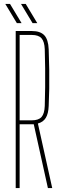

<svg xmlns="http://www.w3.org/2000/svg" viewBox="-20 -958 314 978"><path d="M60 0V-800H142Q185.5 -800 205.8 -778.2Q226 -756.5 228 -707Q230 -653 230.8 -602.8Q231.5 -552.5 230.8 -506.2Q230 -460 228 -418Q226.5 -379 213.2 -357.5Q200 -336 173 -329L246 0H224L152 -325H80V0ZM80 -345H141Q176.5 -345 191.5 -362Q206.5 -379 208 -418Q209.5 -466 210 -514.2Q210.5 -562.5 210 -610.8Q209.5 -659 208 -707Q206.5 -746 191.5 -763Q176.5 -780 142 -780H80ZM146 -840 87 -938H111L170 -840ZM66 -840 7 -938H31L90 -840Z"/></svg>

Font: Big Shoulders Thin
Style: Regular
Weight: 100
Designer: Patric King
Foundry: XO Type Co
Version: Version 2.002